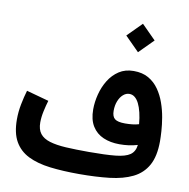

<svg xmlns="http://www.w3.org/2000/svg" viewBox="-92 -959 1032 1049"><g transform="rotate(10 424.0 -434.5)"><path d="M690.9 -325.1Q674.1 -319.9 654.7 -317.9Q635.3 -315.8 614.5 -315.8Q573.5 -315.8 557.4 -328.7Q541.3 -341.7 541.3 -373.5Q541.3 -403.6 550.8 -427.4Q560.3 -451.3 576.2 -465.1Q592 -479 610.7 -479Q627.4 -479 640.7 -468.3Q654.1 -457.6 664 -437.6Q674 -417.6 680.9 -389.1Q687.9 -360.6 690.9 -325.1ZM819.7 -253.5Q819.7 -275.4 817.5 -309.6Q815.3 -343.8 808.6 -383.6Q801.9 -423.5 788.1 -462.7Q774.4 -502 751.6 -534.6Q728.8 -567.3 694.7 -586.9Q660.6 -606.4 612.5 -606.4Q565.3 -606.4 531 -583.9Q496.7 -561.3 474.2 -524.8Q451.8 -488.3 440.9 -445.4Q429.9 -402.5 429.9 -361.8Q429.9 -304.6 452.4 -268.5Q474.9 -232.4 514.2 -215.5Q553.6 -198.6 603.5 -198.6Q630.4 -198.6 654.9 -201.8Q679.4 -205.1 704 -212.4Q700 -175.3 674.4 -157.3Q648.8 -139.4 594.1 -133.8Q539.4 -128.2 447.3 -128.2Q373.8 -128.2 319.3 -131.3Q264.9 -134.5 228.9 -145.5Q192.9 -156.5 175.2 -179.2Q157.5 -201.9 157.5 -240.7Q157.5 -270.3 164.8 -304Q172.1 -337.8 180.4 -364.7L56.4 -398.7Q45.7 -363.2 37.3 -320.4Q28.9 -277.7 28.9 -235.6Q28.9 -160 55.4 -113.5Q81.9 -66.9 131.9 -42.2Q181.9 -17.5 253.4 -8.7Q325 0 414.9 0Q508.5 0 583.3 -8.6Q658.1 -17.2 710.9 -43.1Q763.8 -69 791.7 -119.4Q819.7 -169.8 819.7 -253.5ZM538 -790.3 616.6 -711.4 695.1 -790.3 616.6 -869.3Z"/></g></svg>

Font: Estedad-VF-FD Black
Style: Regular
Weight: 900
Designer: Amin Abedi
Version: Version 4.000